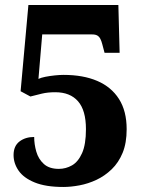

<svg xmlns="http://www.w3.org/2000/svg" viewBox="-20 -734 568 764"><path d="M232 10Q162 10 118 -8Q74 -26 54 -55Q34 -84 34 -117Q34 -153 57.5 -171Q81 -189 116 -189Q116 -160 124.5 -130.5Q133 -101 154.5 -81.5Q176 -62 214 -62Q242 -62 266.5 -76Q291 -90 306.5 -124.5Q322 -159 322 -220Q322 -295 290.5 -331Q259 -367 200 -367Q170 -367 147 -361.5Q124 -356 101 -350L62 -371L93 -714H451L456 -524H396L387 -558Q384 -570 379.5 -579Q375 -588 367.5 -592.5Q360 -597 347 -597H148L133 -420Q143 -425 161 -428.5Q179 -432 198.5 -434Q218 -436 233 -436Q311 -436 367 -412Q423 -388 453.5 -340Q484 -292 484 -220Q484 -165 468 -126Q452 -87 424.5 -60.5Q397 -34 364 -18.5Q331 -3 296.5 3.5Q262 10 232 10Z"/></svg>

Font: Noto Serif Khmer SemiCondensed ExtraBold
Style: Regular
Weight: 800
Width: 4
Designer: Danh Hong and the Monotype Design Team
Foundry: Monotype Imaging Inc.
Version: Version 2.004